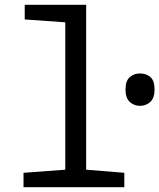

<svg xmlns="http://www.w3.org/2000/svg" viewBox="-20 -780 664 800"><path d="M563 -339Q538 -339 520.5 -355.5Q503 -372 503 -407Q503 -443 520.5 -458.5Q538 -474 563 -474Q589 -474 606.5 -459Q624 -444 624 -407Q624 -372 606.5 -355.5Q589 -339 563 -339ZM78 0V-60L252 -73V-687L83 -699V-760H339V-73L498 -60V0Z"/></svg>

Font: Noto Sans Mono SemiCondensed
Style: Regular
Weight: 400
Width: 4
Designer: Monotype Design Team
Foundry: Monotype Imaging Inc.
Version: Version 2.010